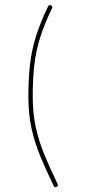

<svg xmlns="http://www.w3.org/2000/svg" viewBox="-20 -719 341 770"><path d="M184.6 -697.3Q192.4 -693.8 188.5 -685.5Q157.7 -622.1 140.9 -568.1Q124 -514.2 117.7 -458.3Q111.3 -402.3 111.3 -333Q111.3 -264.6 123.3 -209.2Q135.3 -153.8 157.5 -99.9Q179.7 -45.9 210.9 18.6Q214.8 26.9 207 30.3Q198.7 34.2 195.3 26.4Q164.1 -38.1 141.4 -93Q118.7 -147.9 106.2 -205.3Q93.8 -262.7 93.8 -333Q93.8 -402.8 100.3 -460.2Q106.9 -517.6 124.3 -573.2Q141.6 -628.9 172.9 -693.4Q176.3 -701.2 184.6 -697.3Z"/></svg>

Font: Mikhak Thin
Style: Regular
Weight: 100
Designer: Amin Abedi
Version: Version 3.3